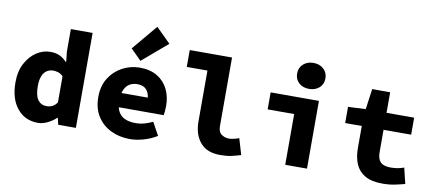

<svg xmlns="http://www.w3.org/2000/svg" viewBox="-73 -1100 3146 1390"><g transform="rotate(10 1500.0 -405.5)"><path d="M254 12Q159 12 101.5 -58Q44 -128 44 -249Q44 -331 75 -389Q106 -447 154 -478.5Q202 -510 255 -510Q296 -510 324.5 -496.5Q353 -483 376 -458H380L372 -533V-698H532V0H402L391 -48H387Q360 -23 324.5 -5.5Q289 12 254 12ZM295 -118Q318 -118 337 -127Q356 -136 372 -159V-351Q355 -368 336.5 -374Q318 -380 298 -380Q274 -380 253 -367Q232 -354 220 -325Q208 -296 208 -251Q208 -181 231 -149.5Q254 -118 295 -118Z M930 12Q852 12 789 -19Q726 -50 689.5 -108Q653 -166 653 -249Q653 -331 690 -389Q727 -447 786.5 -478.5Q846 -510 913 -510Q990 -510 1042.5 -478Q1095 -446 1121.5 -391.5Q1148 -337 1148 -270Q1148 -249 1146 -229.5Q1144 -210 1142 -201H772V-306H1032L1009 -277Q1009 -332 986 -360.5Q963 -389 918 -389Q883 -389 858.5 -374Q834 -359 820.5 -327.5Q807 -296 807 -249Q807 -200 823.5 -169Q840 -138 872.5 -123.5Q905 -109 952 -109Q984 -109 1013.5 -117Q1043 -125 1076 -141L1128 -46Q1085 -19 1032 -3.5Q979 12 930 12ZM908 -559 830 -637 986 -823 1093 -717Z M1593 12Q1496 12 1447 -46.5Q1398 -105 1398 -200V-574H1246V-698H1557V-194Q1557 -150 1582 -133Q1607 -116 1635 -116Q1652 -116 1669.5 -120Q1687 -124 1710 -132L1745 -14Q1706 -2 1673.5 5Q1641 12 1593 12Z M2071 0V-373H1876V-498H2231V0ZM2145 -571Q2100 -571 2070.5 -597Q2041 -623 2041 -666Q2041 -709 2070.5 -735.5Q2100 -762 2145 -762Q2190 -762 2219.5 -735.5Q2249 -709 2249 -666Q2249 -623 2219.5 -597Q2190 -571 2145 -571Z M2787 12Q2707 12 2659 -15.5Q2611 -43 2589.5 -93Q2568 -143 2568 -209V-373H2446V-492L2575 -498L2596 -649H2728V-498H2931V-373H2728V-211Q2728 -175 2739 -153Q2750 -131 2772 -122Q2794 -113 2828 -113Q2855 -113 2878.5 -117.5Q2902 -122 2923 -130L2951 -14Q2918 -5 2877.5 3.5Q2837 12 2787 12Z"/></g></svg>

Font: Source Code Pro ExtraLight ExtraBold
Style: Regular
Weight: 800
Monospace: yes
Version: Version 1.018;hotconv 1.0.116;makeotfexe 2.5.65601